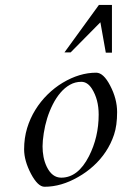

<svg xmlns="http://www.w3.org/2000/svg" viewBox="-20 -728 505 762"><path d="M361.8 -439.5Q390.6 -439.5 417 -388.7Q444.8 -335.9 444.8 -283Q444.8 -230 432.6 -193.6Q420.4 -157.2 399.7 -126Q378.9 -94.7 350.6 -69.1Q322.3 -43.5 290 -25.4Q223.1 13.2 156.7 13.2Q130.4 13.2 103 -38.1Q75.7 -90.3 75.7 -135.3Q75.7 -180.2 87.6 -219.5Q99.6 -258.8 120.4 -292.2Q141.1 -325.7 168.9 -353Q196.8 -380.4 228.5 -399.4Q295.4 -439.5 361.8 -439.5ZM165.5 -66.4Q186.5 -22.9 223.1 -22.9Q289.6 -22.9 333 -107.9Q371.6 -183.6 371.6 -273.4Q371.6 -333.5 344.7 -376Q327.1 -403.3 302.7 -403.3Q278.3 -403.3 257.6 -391.6Q236.8 -379.9 220 -360.1Q203.1 -340.3 189.7 -314Q176.3 -287.6 167.2 -258.5Q158.2 -229.5 153.6 -199Q148.9 -168.5 148.9 -147Q148.9 -125.5 152.8 -105.2Q156.7 -85 165.5 -66.4ZM260.3 -520H235.8L372.6 -708.5H424.3V-519H399.9L378.4 -639.6Z"/></svg>

Font: Cardo-Italic
Style: Italic
Weight: 400
Italic angle: -12°
Designer: David J. Perry
Foundry: David J. Perry
Version: Version 0.991